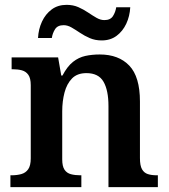

<svg xmlns="http://www.w3.org/2000/svg" viewBox="-20 -773 699 793"><path d="M23 0V-49H27Q50 -49 68 -54Q86 -59 96.5 -74Q107 -89 107 -119V-421Q107 -450 97 -464Q87 -478 70.5 -482.5Q54 -487 32 -487H28V-536H220L233 -461H238Q258 -499 281.5 -517.5Q305 -536 332.5 -542Q360 -548 392 -548Q470 -548 514 -502Q558 -456 558 -354V-120Q558 -89 566.5 -74Q575 -59 590.5 -54Q606 -49 628 -49H632V0H428V-335Q428 -400 407.5 -435.5Q387 -471 337 -471Q299 -471 277.5 -449Q256 -427 246.5 -391Q237 -355 237 -313V-115Q237 -86 246.5 -72Q256 -58 273 -53.5Q290 -49 312 -49H316V0ZM400 -606Q373 -606 351 -615.5Q329 -625 310.5 -637.5Q292 -650 275.5 -659.5Q259 -669 243 -669Q218 -669 207.5 -652.5Q197 -636 194 -616H137Q139 -653 153.5 -684Q168 -715 193.5 -734Q219 -753 255 -753Q282 -753 303.5 -743.5Q325 -734 343.5 -721.5Q362 -709 378.5 -699.5Q395 -690 411 -690Q436 -690 446.5 -706.5Q457 -723 460 -743H518Q516 -706 501.5 -675Q487 -644 461.5 -625Q436 -606 400 -606Z"/></svg>

Font: Noto Serif Kannada SemiBold
Style: Regular
Weight: 600
Version: Version 2.003